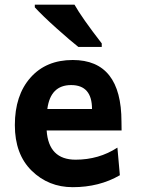

<svg xmlns="http://www.w3.org/2000/svg" viewBox="-20 -775 598 808"><path d="M286.1 12.7Q184.1 12.7 113.3 -56.6Q42.5 -126 42.5 -248.5Q42.5 -374 108.2 -448.2Q173.8 -522.5 286.1 -522.5Q491.2 -522.5 491.2 -262.7L491.7 -226.1H176.3Q184.6 -103 298.3 -103Q396 -103 474.1 -153.8L484.4 -37.6Q397.9 12.7 286.1 12.7ZM367.2 -316.4Q367.2 -417 279.3 -417Q192.4 -417 179.2 -316.4ZM408.2 -577.6H309.6Q278.8 -601.6 219.2 -654.8Q159.7 -708 126.5 -744.1V-755.4H293.5Q324.2 -700.7 408.2 -592.3Z"/></svg>

Font: Cadman
Style: Bold
Weight: 700
Designer: Paul James MIller
Foundry: High-Logic / Made with FontCreator
Version: Version 2.114;March 28, 2021;FontCreator 13.0.0.2683 64-bit